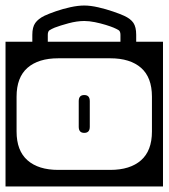

<svg xmlns="http://www.w3.org/2000/svg" viewBox="-40 -655 610 695"><path d="M453 -529V-504H550V20H-20V-504H77V-529Q77 -557 87.8 -572Q98.5 -587 121 -598Q137 -605.5 162.2 -614.2Q187.5 -623 215 -629Q242.5 -635 265 -635Q287.5 -635 315.8 -628.5Q344 -622 369.5 -613.2Q395 -604.5 409 -598Q433 -587 443 -572Q453 -557 453 -529ZM133 -529V-504H396V-529Q396 -542 388.8 -546.2Q381.5 -550.5 371 -555Q361.5 -559 343 -564.8Q324.5 -570.5 303.5 -574.8Q282.5 -579 265 -579Q239 -579 208.2 -570.8Q177.5 -562.5 158 -555Q147.5 -550.5 140.2 -546.2Q133 -542 133 -529ZM171 -444Q99 -444 59.5 -409.5Q20 -375 20 -305V-179Q20 -109.5 59.5 -74.8Q99 -40 171 -40H359Q431 -40 470.5 -74.8Q510 -109.5 510 -179V-305Q510 -375 470.5 -409.5Q431 -444 359 -444ZM285 -196Q285 -174 265 -174Q245 -174 245 -196V-289Q245 -311 265 -311Q285 -311 285 -289Z"/></svg>

Font: Honk Rounded
Style: Regular
Weight: 400
Designer: Noopur Datye & Yesha Goshar
Foundry: Ek Type
Version: Version 1.000